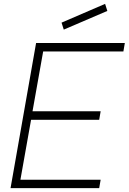

<svg xmlns="http://www.w3.org/2000/svg" viewBox="-20 -972 665 992"><path d="M309.5 -819 298 -855 523 -952 534.5 -915.5ZM203 -706 148 -397H500L492.5 -353H140.5L85.5 -43.5H500L492.5 0H34.5L166.5 -750H625L617.5 -706Z"/></svg>

Font: Russisch Sans ExtraLight
Style: Italic
Weight: 200
Width: 4
Italic angle: -10°
Designer: Michael Sharanda (font) & Cristiano Sobral (main changes)
Foundry: Michael Sharanda
Version: Version 2.00;September 8, 2020;FontCreator 13.0.0.2681 64-bi